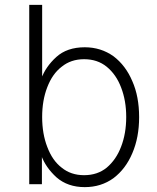

<svg xmlns="http://www.w3.org/2000/svg" viewBox="-20 -752 645 788"><path d="M153 -732V-428H149Q167 -478 211 -518Q255 -558 328 -558Q394 -558 446 -521Q496 -483 523 -419Q551 -356 551 -271Q551 -188 523 -123Q496 -59 446 -21Q395 16 328 16Q258 16 212 -24Q167 -65 149 -115H152V4H100V-732ZM174 -149Q195 -93 233 -64Q271 -33 325 -33Q380 -33 418 -64Q457 -97 477 -150Q498 -204 498 -272Q498 -339 477 -393Q457 -446 418 -478Q380 -509 325 -509Q271 -509 233 -478Q195 -449 174 -394Q153 -340 153 -272Q153 -203 174 -149Z"/></svg>

Font: Sinter Light
Style: Regular
Weight: 300
Foundry: Adobe & rsms
Version: Version 1.000